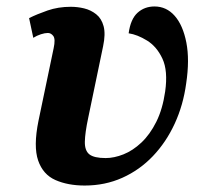

<svg xmlns="http://www.w3.org/2000/svg" viewBox="-20 -564 647 594"><path d="M242 10Q190 10 151.5 -7Q113 -24 98 -67.5Q83 -111 99 -190L146 -415Q152 -443 145 -452.5Q138 -462 128 -462Q119 -462 106.5 -458Q94 -454 83 -447L70 -508Q94 -520 127 -531.5Q160 -543 199 -543Q220 -543 240.5 -538Q261 -533 277.5 -520Q294 -507 300.5 -483Q307 -459 299 -421L253 -200Q243 -153 242.5 -125.5Q242 -98 256.5 -86.5Q271 -75 307 -75Q333 -75 362 -86.5Q391 -98 417.5 -123Q444 -148 463.5 -187Q483 -226 491 -281Q500 -345 482.5 -382.5Q465 -420 435 -438.5Q405 -457 378 -461Q384 -505 405.5 -524.5Q427 -544 458 -544Q495 -544 520.5 -515Q546 -486 556.5 -432.5Q567 -379 556 -306Q547 -239 520.5 -181.5Q494 -124 453 -81Q412 -38 358.5 -14Q305 10 242 10Z"/></svg>

Font: Noto Serif
Style: Italic
Weight: 400
Italic angle: -12°
Designer: Monotype Design Team
Foundry: Monotype Imaging Inc.
Version: Version 2.013